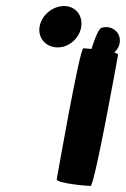

<svg xmlns="http://www.w3.org/2000/svg" viewBox="-20 -924 417 636"><path d="M111 -835C105 -797 133 -767 171 -767C209 -767 243 -797 249 -835C255 -873 230 -904 192 -904C154 -904 117 -873 111 -835ZM168 -330C166 -317 268 -308 280 -308C293 -308 369 -730 371 -742C371 -745 367 -748 358 -750C373 -762 380 -782 376 -800C370 -826 343 -840 317 -832C309 -832 296 -803 283 -762C270 -763 260 -764 256 -764C244 -764 170 -342 168 -330Z"/></svg>

Font: Ampere
Style: UltCndIta
Weight: 400
Version: Version 1